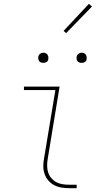

<svg xmlns="http://www.w3.org/2000/svg" viewBox="-20 -982 540 1002"><path d="M340 0Q319 0 299 -3.5Q279 -7 261.5 -16.5Q244 -26 231.5 -41Q219 -56 212.5 -75Q206 -94 206 -114.5Q206 -135 210 -156L269 -512H105V-530H291L229 -153Q226 -135 226 -117Q226 -99 231 -83Q236 -67 247 -53.5Q258 -40 272.5 -32Q287 -24 304.5 -21Q322 -18 340 -18H380V0ZM406 -654Q400 -654 394 -656Q388 -658 384.5 -663Q381 -668 380 -674Q379 -680 380 -686Q381 -691 383.5 -695Q386 -699 389.5 -701.5Q393 -704 397.5 -705.5Q402 -707 406 -707Q413 -707 418.5 -704.5Q424 -702 427.5 -697Q431 -692 432 -686Q433 -680 432 -674Q432 -669 429.5 -665Q427 -661 423 -658.5Q419 -656 415 -655Q411 -654 406 -654ZM206 -654Q200 -654 194 -656Q188 -658 184.5 -663Q181 -668 180 -674Q179 -680 180 -686Q181 -691 183.5 -695Q186 -699 189.5 -701.5Q193 -704 197.5 -705.5Q202 -707 206 -707Q213 -707 218.5 -704.5Q224 -702 227.5 -697Q231 -692 232 -686Q233 -680 232 -674Q232 -669 229.5 -665Q227 -661 223 -658.5Q219 -656 215 -655Q211 -654 206 -654ZM325 -809 312 -821 444 -962 460 -948Z"/></svg>

Font: Iosevka Curly Thin Oblique
Style: Regular
Weight: 100
Italic angle: -9°
Monospace: yes
Designer: Belleve Invis
Foundry: Belleve Invis
Version: Version 11.1.0; ttfautohint (v1.8.3)